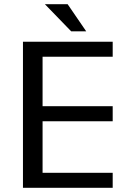

<svg xmlns="http://www.w3.org/2000/svg" viewBox="-20 -900 624 920"><path d="M90 0V-700H520V-628H184V-391H520V-319H184V-72H520V0ZM321 -750 195 -880H304L393 -750Z"/></svg>

Font: Hedvig Letters Sans
Style: Regular
Weight: 400
Designer: Alexander Örn & Tor Weibull
Foundry: Kanon Foundry
Version: Version 1.000; ttfautohint (v1.8.4.7-5d5b)